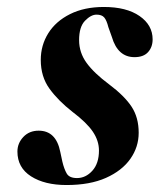

<svg xmlns="http://www.w3.org/2000/svg" viewBox="-20 -516 458 551"><path d="M171 15Q108 15 69 -10Q30 -35 30 -81Q30 -105 47 -123Q64 -141 91 -141Q141 -141 153 -80L159 -52Q164 -31 171.5 -18Q179 -5 201 -5Q226 -5 245 -26Q264 -47 264 -84Q264 -112 246.5 -138Q229 -164 188 -195Q147 -227 122 -261.5Q97 -296 97 -344Q97 -386 118.5 -420.5Q140 -455 181 -475.5Q222 -496 278 -496Q343 -496 380.5 -470Q418 -444 418 -403Q418 -381 405 -366.5Q392 -352 366 -352Q318 -352 301 -410L291 -438Q286 -458 279 -466Q272 -474 257 -474Q241 -474 224 -456.5Q207 -439 207 -401Q207 -365 228.5 -335.5Q250 -306 293 -274Q337 -241 357.5 -210Q378 -179 378 -135Q378 -94 354 -60Q330 -26 284 -5.5Q238 15 171 15Z"/></svg>

Font: DeepMind Serif Display
Style: Italic
Weight: 400
Italic angle: -12°
Designer: Frank Grießhammer / Modifications: Colophon Foundry
Foundry: Colophon Foundry
Version: Version 5.003; ttfautohint (v1.8.2)